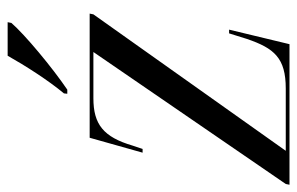

<svg xmlns="http://www.w3.org/2000/svg" viewBox="-166 -636 796 515"><g transform="rotate(-90 232.5 -378.0)"><path d="M240 -605 239 -596H250C309 -636 398 -710 429 -746L431 -756H341C314 -708 275 -647 240 -605ZM-5 0H372L411 -162H401L386 -114C361 -41 335 -10 253 -10H86L452 -526L454 -536H121L81 -394H91L100 -421C123 -499 157 -526 227 -526H351L-3 -10Z"/></g></svg>

Font: Noto Serif Display SemiCondensed
Style: Italic
Weight: 400
Width: 4
Italic angle: -12°
Designer: Monotype Design Team
Foundry: Monotype Imaging Inc.
Version: Version 2.009